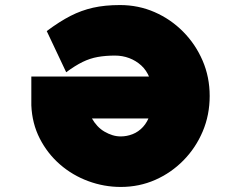

<svg xmlns="http://www.w3.org/2000/svg" viewBox="-20 -730 954 760"><path d="M458 10Q392 10 329.5 -13Q267 -36 217.5 -79Q168 -122 137.5 -181.5Q107 -241 104 -313V-427H742L751 -261H344Q353 -245 365.5 -231.5Q378 -218 393.5 -209Q409 -200 425 -195Q441 -190 458 -190Q482 -190 505 -199Q528 -208 546 -227.5Q564 -247 574 -277.5Q584 -308 584 -351Q584 -392 572 -422Q560 -452 539 -471Q518 -490 491.5 -500Q465 -510 435 -510Q398 -510 367 -504.5Q336 -499 306.5 -484.5Q277 -470 242 -444L165 -607Q216 -645 259 -667Q302 -689 348.5 -699.5Q395 -710 455 -710Q528 -710 592 -682Q656 -654 705 -604.5Q754 -555 782 -490Q810 -425 810 -350Q810 -275 782.5 -210Q755 -145 706.5 -95.5Q658 -46 594.5 -18Q531 10 458 10Z"/></svg>

Font: Lexend Tera Black
Style: Regular
Weight: 900
Version: Version 1.007